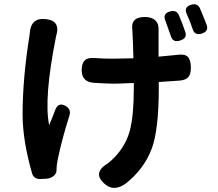

<svg xmlns="http://www.w3.org/2000/svg" viewBox="-20 -836 1040 917"><path d="M795.9 -664.1Q792 -675.8 782.7 -701.2Q773.4 -726.6 769.5 -738.3Q755.9 -771.5 792 -781.2Q822.3 -790 834 -764.6Q852.5 -720.7 865.2 -682.6Q875 -653.3 840.8 -642.6Q805.7 -630.9 795.9 -664.1ZM247.1 -659.2Q188.5 -365.2 214.8 -238.3Q239.3 -296.9 245.1 -314.5Q260.7 -349.6 294.9 -329.1Q322.3 -311.5 310.5 -280.3Q275.4 -169.9 255.9 -75.2Q250 -45.9 250 -28.3V-26.4Q251 -7.8 236.8 3.9Q222.7 15.6 202.1 17.6Q186.5 18.6 173.3 19Q160.2 19.5 149.4 13.7Q138.7 7.8 133.8 -5.9Q87.9 -164.1 87.9 -291Q87.9 -460.9 121.1 -668Q121.1 -669.9 121.6 -672.9Q122.1 -675.8 122.1 -676.8Q127 -752 196.3 -745.1Q235.4 -741.2 247.6 -720.2Q259.8 -699.2 247.1 -660.2ZM705.1 -127Q668.9 -29.3 580.1 41Q525.4 79.1 484.4 45.9Q416 -8.8 496.1 -56.6Q513.7 -70.3 528.3 -85.9Q582 -142.6 600.6 -214.4Q619.1 -286.1 619.1 -415V-439.5Q607.4 -439.5 586.9 -438.5Q566.4 -437.5 550.3 -437Q534.2 -436.5 519.5 -436.5Q493.2 -436.5 430.7 -440.4Q370.1 -443.4 370.1 -501Q370.1 -534.2 385.7 -548.3Q401.4 -562.5 435.5 -558.6Q474.6 -555.7 517.6 -555.7Q546.9 -555.7 617.2 -557.6Q615.2 -641.6 612.3 -688.5V-690.4Q601.6 -754.9 671.9 -754.9Q705.1 -754.9 722.2 -738.3Q739.3 -721.7 737.3 -690.4V-565.4Q819.3 -573.2 829.1 -574.2Q863.3 -579.1 877.4 -564Q891.6 -548.8 891.6 -512.7Q891.6 -482.4 879.9 -468.3Q868.2 -454.1 839.8 -451.2Q805.7 -448.2 738.3 -444.3V-414.1Q738.3 -217.8 705.1 -127ZM872.1 -768.6Q856.4 -802.7 893.6 -813.5Q921.9 -822.3 934.6 -796.9Q951.2 -758.8 967.8 -714.8Q976.6 -686.5 944.3 -675.8Q910.2 -665 900.4 -696.3Q890.6 -727.5 872.1 -768.6Z"/></svg>

Font: GenSenMaruGothic TW TTF Bold
Style: Regular
Weight: 700
Version: Version 1.301